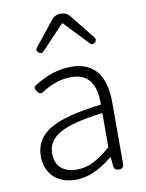

<svg xmlns="http://www.w3.org/2000/svg" viewBox="-91 -881 729 959"><g transform="rotate(-10 273.5 -402.0)"><path d="M218 13Q150 13 108 -23Q63 -63 63 -134Q63 -221 145 -269Q224 -314 403 -335Q407 -496 281 -496Q203 -496 130 -447Q113 -435 99 -457Q92 -468 92 -474Q92 -481 101 -487Q197 -547 289 -547Q379 -547 423 -487Q461 -434 461 -338V-169V-24Q461 0 436 0Q412 0 410 -23L406 -68H404Q305 13 218 13ZM230 -36Q273 -36 315 -57Q354 -76 403 -119V-205V-292Q250 -274 183 -236Q121 -200 121 -137Q121 -85 153 -59Q182 -36 230 -36ZM402 -646 286 -768H282L168 -647Q155 -634 141 -646Q127 -658 139 -672L191 -737L240 -798Q257 -817 281 -817H288Q312 -817 329 -797L430 -671Q440 -658 428 -646Q413 -633 402 -646Z"/></g></svg>

Font: GenSenRounded TW L
Style: Regular
Weight: 300
Version: Version 1.501;PS 1;hotconv 16.6.51;makeotf.lib2.5.65220